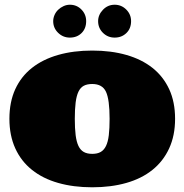

<svg xmlns="http://www.w3.org/2000/svg" viewBox="-20 -775 784 816"><path d="M20 -270Q20 -341.8 44.9 -396Q69.8 -450.2 116 -486.6Q162.1 -522.9 227.1 -541.5Q292 -560.1 372.1 -560.1Q452.1 -560.1 517.1 -541.5Q582 -522.9 627.9 -486.6Q673.8 -450.2 699 -396Q724.1 -341.8 724.1 -270Q724.1 -199.2 699 -144.5Q673.8 -89.8 627.9 -53Q582 -16.1 517.1 2.4Q452.1 21 372.1 21Q292 21 227.1 2.4Q162.1 -16.1 116 -53Q69.8 -89.8 44.9 -144.5Q20 -199.2 20 -270ZM297.9 -270Q297.9 -229 301.5 -200.4Q305.2 -171.9 313.5 -154.5Q321.8 -137.2 335.9 -129.2Q350.1 -121.1 372.1 -121.1Q394 -121.1 408 -129.2Q421.9 -137.2 430.4 -154.5Q439 -171.9 442.4 -200.4Q445.8 -229 445.8 -270Q445.8 -352.1 430.4 -385Q415 -418 372.1 -418Q350.1 -418 335.9 -410.4Q321.8 -402.8 313.5 -385.5Q305.2 -368.2 301.5 -339.6Q297.9 -311 297.9 -270ZM206.1 -685.1Q206.1 -698.2 211.7 -711.2Q217.3 -724.1 227.3 -733.6Q237.3 -743.2 250.2 -749Q263.2 -754.9 276.9 -754.9Q306.2 -754.9 326.2 -734.4Q346.2 -713.9 346.2 -685.1Q346.2 -653.8 326.7 -634.5Q307.1 -615.2 276.9 -615.2Q248 -615.2 227.1 -635.5Q206.1 -655.8 206.1 -685.1ZM397 -685.1Q397 -711.9 417.5 -733.4Q438 -754.9 467.3 -754.9Q496.1 -754.9 516.6 -734.4Q537.1 -713.9 537.1 -685.1Q537.1 -653.8 517.1 -634.5Q497.1 -615.2 467.3 -615.2Q438 -615.2 417.5 -635.5Q397 -655.8 397 -685.1Z"/></svg>

Font: Ultra
Style: Regular
Weight: 400
Designer: Astigmatic (AOETI)
Foundry: Astigmatic (AOETI)
Version: Version 1.000